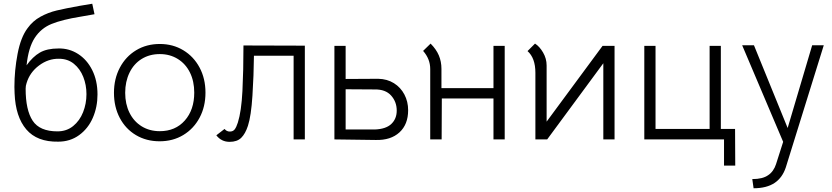

<svg xmlns="http://www.w3.org/2000/svg" viewBox="-20 -745 4444 1026"><path d="M58 -246Q57 -257 57 -280Q57 -369 74 -457.5Q91 -546 127 -594Q155 -633 196 -655.5Q237 -678 283 -689Q329 -700 407 -714Q429 -717 473 -725L485 -669L411 -656Q312 -640 255.5 -617Q199 -594 165.5 -542.5Q132 -491 122 -396Q155 -442 193 -464Q231 -486 293 -486Q350 -487 397.5 -456.5Q445 -426 473 -370Q501 -314 501 -240Q501 -173 476 -115.5Q451 -58 403 -23Q355 12 291 12Q178 14 120.5 -53.5Q63 -121 58 -246ZM442 -242Q442 -291 425 -334Q408 -377 375 -404Q342 -431 295 -431Q238 -432 188.5 -395Q139 -358 122 -301Q117 -287 117 -271Q117 -157 154.5 -100Q192 -43 287 -43Q336 -43 371 -71.5Q406 -100 424 -145.5Q442 -191 442 -242Z M589 -249Q589 -324 620.5 -383.5Q652 -443 707.5 -476.5Q763 -510 834 -510Q904 -510 959.5 -476.5Q1015 -443 1046.5 -384Q1078 -325 1078 -250Q1078 -175 1046.5 -116Q1015 -57 959.5 -23.5Q904 10 833 10Q762 10 706.5 -23Q651 -56 620 -115Q589 -174 589 -249ZM1018 -250Q1018 -311 995 -357.5Q972 -404 930 -430Q888 -456 834 -456Q779 -456 737 -430Q695 -404 672 -356.5Q649 -309 649 -249Q649 -189 672 -142.5Q695 -96 737 -70Q779 -44 834 -44Q917 -44 967.5 -101Q1018 -158 1018 -250Z M1136 -22 1180 -56Q1191 -42 1208 -42Q1225 -42 1234 -53.5Q1243 -65 1251 -90Q1270 -150 1275.5 -259Q1281 -368 1281 -502L1609 -501V0H1549V-447H1337Q1336 -343 1329 -234Q1322 -125 1305 -73Q1291 -30 1269 -8.5Q1247 13 1207 13Q1163 13 1136 -22Z M1827 -500V-323L2001 -324Q2049 -323 2085 -300.5Q2121 -278 2141 -240Q2161 -202 2161 -156Q2161 -80 2114.5 -37.5Q2068 5 1988 3L1767 0V-500ZM2100 -154Q2100 -201 2070 -234.5Q2040 -268 1982 -267L1827 -268V-53H1982Q2042 -55 2071 -82.5Q2100 -110 2100 -154Z M2677 0H2617V-219H2341L2340 0H2279V-376Q2279 -430 2241 -473L2281 -512Q2311 -482 2325 -449Q2339 -416 2339 -377V-274H2617V-500H2677Z M3200 -500H3264V0H3204V-407L2904 0H2841V-356Q2841 -435 2799 -472L2839 -512Q2863 -497 2882 -464.5Q2901 -432 2901 -395V-95Z M3909 140H3849V0H3423V-500H3483V-56H3772V-500H3832V-56H3908Z M4085 191Q4099 182 4110 166.5Q4121 151 4127 132L4165 13L3946 -503H4009L4189 -61L4320 -503H4382L4179 150Q4161 204 4120 232Q4077 261 4007 261L4000 212Q4056 212 4085 191Z"/></svg>

Font: Bellota Text
Style: Regular
Weight: 400
Designer: Kemie Guaida
Foundry: Kemie Guaida
Version: Version 4.001